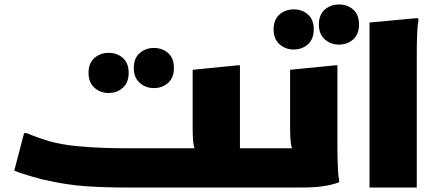

<svg xmlns="http://www.w3.org/2000/svg" viewBox="-20 -841 1961 861"><path d="M88 -244H100Q111 -239 130.5 -231.5Q150 -224 169.5 -218Q189 -212 200 -208Q253 -193 317.5 -186.5Q382 -180 443.5 -178Q505 -176 548 -176H852Q847 -192 845.5 -214Q844 -236 844 -264V-528L1044 -548H1056V-192Q1056 -188 1056 -184Q1056 -180 1056 -176H1185V-20L1165 0H548Q458 0 369.5 -5.5Q281 -11 172 -36Q153 -41 128 -48Q103 -55 80 -62.5Q57 -70 44 -76ZM670 -446Q633 -446 606.5 -469.5Q580 -493 580 -536Q580 -580 606.5 -603Q633 -626 670 -626Q708 -626 734 -603Q760 -580 760 -536Q760 -493 734 -469.5Q708 -446 670 -446ZM467 -424Q430 -424 403.5 -447.5Q377 -471 377 -514Q377 -558 403.5 -581Q430 -604 467 -604Q505 -604 531 -581Q557 -558 557 -514Q557 -471 531 -447.5Q505 -424 467 -424Z M1165 0V-156L1185 -176H1289Q1284 -193 1282.5 -216.5Q1281 -240 1281 -268V-528L1481 -548H1493V-192Q1493 -172 1493.5 -141Q1494 -110 1495.5 -80Q1497 -50 1501 -32V-24Q1471 -12 1429.5 -6Q1388 0 1325 0ZM1500 -641Q1463 -641 1436.5 -664.5Q1410 -688 1410 -731Q1410 -775 1436.5 -798Q1463 -821 1500 -821Q1538 -821 1564 -798Q1590 -775 1590 -731Q1590 -688 1564 -664.5Q1538 -641 1500 -641ZM1297 -619Q1260 -619 1233.5 -642.5Q1207 -666 1207 -709Q1207 -753 1233.5 -776Q1260 -799 1297 -799Q1335 -799 1361 -776Q1387 -753 1387 -709Q1387 -666 1361 -642.5Q1335 -619 1297 -619Z M1637 -740 1853 -760 1857 -752Q1853 -734 1851.5 -707Q1850 -680 1849.5 -652Q1849 -624 1849 -604V0H1637Z"/></svg>

Font: Kufam Black
Style: Italic
Weight: 900
Italic angle: -11°
Designer: Artur Schmal
Foundry: Original Type
Version: Version 1.301; ttfautohint (v1.8.3)